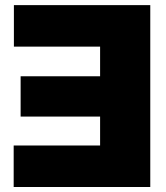

<svg xmlns="http://www.w3.org/2000/svg" viewBox="-20 -748 664 768"><path d="M581.1 -727.5V0H34.7V-166H380.4V-281.7H62.5V-442.9H380.4V-561.5H35.6V-727.5Z"/></svg>

Font: Inter 24pt Black
Style: Regular
Weight: 900
Designer: Rasmus Andersson
Foundry: rsms
Version: Version 4.001;git-66647c0bb